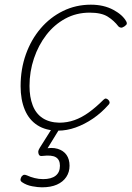

<svg xmlns="http://www.w3.org/2000/svg" viewBox="-20 -539 563 820"><path d="M228 19Q176 19 140 -4Q104 -27 86 -70Q68 -113 68 -171Q68 -244 90.5 -307Q113 -370 153.5 -417.5Q194 -465 249 -492Q304 -519 368 -519Q423 -519 464 -497Q505 -475 520 -446Q522 -442 521.5 -437.5Q521 -433 511 -426Q502 -420 496 -421Q490 -422 486 -426Q467 -451 440 -468Q413 -485 363 -485Q306 -485 259 -459.5Q212 -434 178 -390Q144 -346 125 -289.5Q106 -233 106 -172Q106 -125 119.5 -89.5Q133 -54 161.5 -35Q190 -16 233 -15Q267 -15 298 -26Q329 -37 359.5 -59Q390 -81 422 -113Q428 -119 433 -118Q438 -117 442 -113Q447 -109 448 -103Q449 -97 443 -91Q413 -57 377 -32.5Q341 -8 303 5.5Q265 19 228 19ZM159 261Q142 261 117.5 256.5Q93 252 74 239Q67 234 67.5 228Q68 222 72 215Q78 208 83 207.5Q88 207 95 210Q110 217 128 221.5Q146 226 164 226Q199 226 217.5 211.5Q236 197 236 169Q236 143 218.5 132.5Q201 122 161 127Q154 128 150.5 126Q147 124 145 119Q143 112 143.5 107Q144 102 150 92L208 0H241L174 109L166 97Q201 89 226 96.5Q251 104 264 122.5Q277 141 277 169Q277 196 263 217Q249 238 223 249.5Q197 261 159 261Z"/></svg>

Font: Playwrite CU Thin
Style: Regular
Weight: 250
Designer: Veronika Burian, José Scaglione
Foundry: TypeTogether
Version: Version 1.002